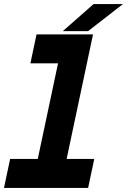

<svg xmlns="http://www.w3.org/2000/svg" viewBox="-54 -918 621 938"><path d="M-34.5 0 -4.5 -141.5H130.5L229.5 -608.5H94.5L124.5 -750H400.5L271.5 -141.5H406.5L376.5 0ZM43.5 -71H329H183.5L312.5 -679.5H172.5H312.5L183.5 -71H43.5ZM253 -766 403 -898H546.5L376.5 -766ZM355 -800H354.5L428 -863H428.5Z"/></svg>

Font: Tourney Thin Black
Style: Italic
Weight: 900
Italic angle: -12°
Version: Version 1.015